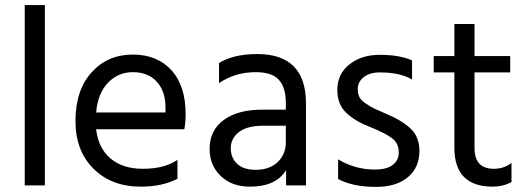

<svg xmlns="http://www.w3.org/2000/svg" viewBox="-20 -727 2068 753"><path d="M156 0H77V-707H156Z M676 -26Q617 5 532 5Q417 5 346.5 -65.5Q276 -136 276 -252Q276 -373 339 -443Q402 -513 501 -513Q596 -513 652 -452Q708 -391 708 -279Q708 -247 703 -220H357Q366 -145 414 -105Q462 -65 540 -65Q625 -65 676 -100ZM501 -444Q444 -444 404 -403Q364 -362 357 -286H629V-306Q629 -369 595 -406.5Q561 -444 501 -444Z M983 -61Q1037 -61 1069 -91.5Q1101 -122 1101 -169V-234H1013Q949 -234 917 -209Q885 -184 885 -146Q885 -108 910 -84.5Q935 -61 983 -61ZM1102 -60Q1063 5 960 5Q889 5 845.5 -37Q802 -79 802 -143Q802 -216 857.5 -256.5Q913 -297 1009 -297H1101V-323Q1101 -383 1074 -413.5Q1047 -444 983 -444Q902 -444 839 -401V-480Q896 -515 989 -515Q1180 -515 1180 -321V0H1102Z M1625 -135Q1625 -70 1579.5 -32Q1534 6 1455 6Q1363 6 1306 -25V-102Q1373 -62 1450 -62Q1496 -62 1520 -80Q1544 -98 1544 -129Q1544 -165 1517.5 -185Q1491 -205 1429 -230Q1372 -252 1337.5 -285Q1303 -318 1303 -374Q1303 -437 1350.5 -474.5Q1398 -512 1469 -512Q1548 -512 1596 -490V-415Q1550 -443 1470 -443Q1430 -443 1406.5 -424.5Q1383 -406 1383 -377Q1383 -359 1390 -345.5Q1397 -332 1417.5 -319Q1438 -306 1447.5 -301.5Q1457 -297 1489 -283Q1553 -257 1589 -224Q1625 -191 1625 -135Z M1986 -13Q1953 5 1912 5Q1762 5 1762 -148V-443H1681V-507H1762V-633H1841V-507H1981V-443H1841V-146Q1841 -65 1917 -65Q1956 -65 1986 -88Z"/></svg>

Font: Hind Madurai
Style: Regular
Weight: 400
Designer: Jyotish Sonowal
Foundry: Indian Type Foundry
Version: Version 1.001;PS 1.0;hotconv 1.0.86;makeotf.lib2.5.63406; tt